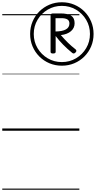

<svg xmlns="http://www.w3.org/2000/svg" viewBox="-20 -1158 849 1701"><path d="M528 -576Q469 -576 418 -597.5Q367 -619 328.5 -657.5Q290 -696 268.5 -747Q247 -798 247 -857Q247 -916 268.5 -967Q290 -1018 328.5 -1056.5Q367 -1095 418 -1116.5Q469 -1138 528 -1138Q587 -1138 638 -1116.5Q689 -1095 727.5 -1056.5Q766 -1018 787.5 -967Q809 -916 809 -857Q809 -798 787.5 -747Q766 -696 727.5 -657.5Q689 -619 638 -597.5Q587 -576 528 -576ZM528 -608Q597 -608 653.5 -641.5Q710 -675 743.5 -731.5Q777 -788 777 -857Q777 -926 743.5 -982.5Q710 -1039 653.5 -1072.5Q597 -1106 528 -1106Q459 -1106 402.5 -1072.5Q346 -1039 312.5 -982.5Q279 -926 279 -857Q279 -788 312.5 -731.5Q346 -675 402.5 -641.5Q459 -608 528 -608ZM449 -684Q439 -684 433.5 -687.5Q428 -691 428 -698V-1025Q428 -1039 453 -1039H516Q578 -1039 609.5 -1019.5Q641 -1000 641 -952Q641 -910 609 -882Q577 -854 519 -847Q551 -810 581.5 -780Q612 -750 648 -722Q655 -717 656.5 -709.5Q658 -702 649 -693Q634 -677 619 -690Q576 -725 540 -761.5Q504 -798 473 -839V-698Q473 -691 467 -687.5Q461 -684 449 -684ZM472 -879Q533 -880 564 -897.5Q595 -915 595 -950Q595 -975 577 -986Q559 -997 525 -997H472ZM0 513H683V523H0ZM0 -20H683V0H0ZM0 -505H683V-500H0ZM0 -1033H683V-1023H0Z"/></svg>

Font: Playwrite IN Guides
Style: Regular
Weight: 400
Designer: Veronika Burian, José Scaglione
Foundry: TypeTogether
Version: Version 1.003